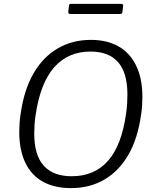

<svg xmlns="http://www.w3.org/2000/svg" viewBox="-20 -957 802 987"><path d="M345 10Q260 10 200.5 -23Q141 -56 110 -121Q79 -186 79 -278Q79 -300 80.5 -323.5Q82 -347 86 -371Q103 -494 152 -579Q201 -664 276.5 -708Q352 -752 447 -752Q531 -752 590 -718Q649 -684 680.5 -618.5Q712 -553 712 -458Q712 -437 710.5 -413.5Q709 -390 705 -366Q688 -244 639.5 -160.5Q591 -77 516 -33.5Q441 10 345 10ZM349 -51Q465 -51 535 -130Q605 -209 628 -372Q632 -399 633.5 -424Q635 -449 635 -471Q635 -583 587 -637.5Q539 -692 445 -692Q330 -692 258.5 -611Q187 -530 163 -365Q159 -340 157.5 -316Q156 -292 156 -271Q156 -159 205 -105Q254 -51 349 -51ZM613 -927 609 -894Q608 -889 605.5 -887Q603 -885 596 -885H340Q335 -885 332.5 -888.5Q330 -892 331 -898L335 -930Q336 -934 337.5 -935.5Q339 -937 342 -937H606Q609 -937 611.5 -933.5Q614 -930 613 -927Z"/></svg>

Font: Libre Franklin Thin Light
Style: Italic
Weight: 300
Italic angle: -8°
Version: Version 3.000